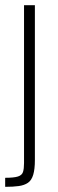

<svg xmlns="http://www.w3.org/2000/svg" viewBox="-22 -530 226 743"><path d="M-2 193V158Q32 158 47.5 153Q63 148 67 135.5Q71 123 71 101V-510H113V89Q113 125 106.5 146.5Q100 168 86 177.5Q72 187 50.5 190Q29 193 -2 193Z"/></svg>

Font: Saira Condensed ExtraLight
Style: Regular
Weight: 250
Width: 3
Designer: Hector Gatti with collaboration of the Omnibus-Type team
Foundry: Omnibus-Type
Version: Version 1.101